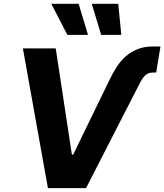

<svg xmlns="http://www.w3.org/2000/svg" viewBox="-20 -979 855 999"><path d="M269.9 -727.3 354 -174.7H360.8L549 -561.8Q566.8 -599.4 587.7 -631.6Q608.7 -663.7 635.8 -687.1Q663 -710.6 697.4 -723.9Q731.9 -737.2 776.3 -737.2H815L792.6 -601.6H775.2Q763.1 -601.6 753.7 -598Q744.3 -594.5 736.3 -587.4Q728.3 -580.3 721.1 -569.4Q713.8 -558.6 706.3 -544L427.6 0H229.4L99.1 -727.3ZM389.2 -959.2 437.9 -797.6H330.6L246.8 -959.2ZM595.2 -959.2 611.2 -797.6H506.4L457.4 -959.2Z"/></svg>

Font: Inter P
Style: Bold Italic
Weight: 700
Italic angle: 9.39999°
Designer: Rasmus Andersson
Foundry: rsms
Version: Version 3.018;git-588b23468